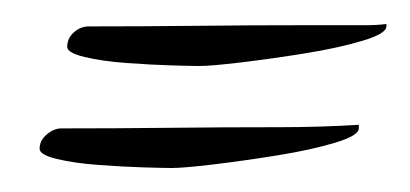

<svg xmlns="http://www.w3.org/2000/svg" viewBox="-20 -289 342 160"><path d="M146 -234Q140 -234 123 -234.5Q106 -235 85.5 -236.5Q65 -238 50.5 -241.5Q36 -245 36 -250Q36 -257 41.5 -262Q47 -267 54 -267Q99 -267 144.5 -267.5Q190 -268 235 -268H269Q277 -268 285.5 -268Q294 -268 302 -269V-267Q302 -261 282 -255Q262 -249 234 -244.5Q206 -240 181 -237Q156 -234 146 -234ZM123 -149Q117 -149 100 -149.5Q83 -150 62.5 -151.5Q42 -153 27.5 -156.5Q13 -160 13 -165Q13 -172 19 -177Q25 -182 31 -182Q76 -182 121.5 -182.5Q167 -183 212 -183Q229 -183 246 -183.5Q263 -184 279 -185V-182Q279 -176 259 -170Q239 -164 211 -159.5Q183 -155 158 -152Q133 -149 123 -149Z"/></svg>

Font: Qwitcher Grypen
Style: Regular
Weight: 400
Designer: Robert E. Leuschke
Foundry: Robert E. Leuschke
Version: Version 1.100; ttfautohint (v1.8.3)